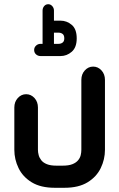

<svg xmlns="http://www.w3.org/2000/svg" viewBox="-20 -716 565 911"><path d="M182 -508V-666Q182 -678 189.5 -687Q197 -696 209 -696Q220 -696 228 -687Q236 -678 236 -666V-618H267Q297 -618 320.5 -598Q344 -578 344 -534Q344 -491 320.5 -470.5Q297 -450 267 -450H173Q160 -450 151 -458Q142 -466 142 -479Q142 -491 151 -499.5Q160 -508 173 -508ZM236 -561V-508H258Q269 -508 277 -514Q285 -520 285 -534Q285 -549 277 -555Q269 -561 258 -561ZM286 175H240Q173 175 130.5 149Q88 123 68 81.5Q48 40 48 -5V-206Q48 -233 64.5 -251Q81 -269 104 -269Q127 -269 143.5 -251Q160 -233 160 -206V-5Q160 7 163.5 20Q167 33 176 44.5Q185 56 202.5 63Q220 70 248 70H277Q306 70 323.5 63Q341 56 350.5 44.5Q360 33 363 20Q366 7 366 -5V-337Q366 -364 382.5 -382Q399 -400 422 -400Q445 -400 461.5 -382Q478 -364 478 -337V-5Q478 40 458 81.5Q438 123 395.5 149Q353 175 286 175Z"/></svg>

Font: Beiruti
Style: Bold
Weight: 700
Designer: Arlette Boutros
Foundry: Boutros
Version: Version 1.41